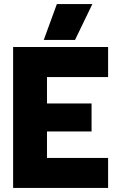

<svg xmlns="http://www.w3.org/2000/svg" viewBox="-20 -932 581 952"><path d="M262 -912H438L352 -734H197ZM45 -699H516V-550H213V-419H434V-280H213V-149H516V0H45Z"/></svg>

Font: Readiness
Style: Bold
Weight: 700
Designer: Katatrad Team
Foundry: CadsonDemak
Version: Version 1.00;January 16, 2020;FontCreator 12.0.0.2550 64-bit